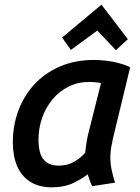

<svg xmlns="http://www.w3.org/2000/svg" viewBox="-20 -791 600 823"><path d="M199 12Q145 11 108.5 -12.5Q72 -36 53.5 -79Q35 -122 35 -182Q35 -252 58.5 -316Q82 -380 127 -429Q172 -478 237 -506Q302 -534 383 -534Q406 -534 433 -531Q460 -528 487.5 -521Q515 -514 538 -503L465 -201Q460 -179 456.5 -159Q453 -139 453 -117Q453 -89 458.5 -63Q464 -37 473 -8L375 7Q370 -3 364.5 -18Q359 -33 356 -44Q334 -26 295 -7Q256 12 199 12ZM231 -81Q269 -81 297.5 -97.5Q326 -114 345 -136Q347 -153 349.5 -171Q352 -189 356 -208L413 -435Q404 -437 389.5 -438.5Q375 -440 365 -440Q315 -440 274.5 -420Q234 -400 205 -365Q176 -330 160.5 -285.5Q145 -241 145 -192Q145 -156 153.5 -131.5Q162 -107 181.5 -94Q201 -81 231 -81ZM284 -577 246 -630 415 -771 528 -623 477 -576 397 -660Z"/></svg>

Font: Ubuntu Sans Mono Medium
Style: Italic
Weight: 500
Italic angle: -13.5°
Monospace: yes
Designer: Dalton Maag Ltd
Foundry: Dalton Maag Ltd
Version: Version 1.006